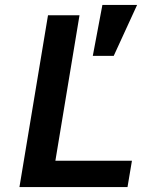

<svg xmlns="http://www.w3.org/2000/svg" viewBox="-20 -760 640 780"><path d="M537 -740H396L357 -533H442ZM498 0 516 -107H205L303 -698H175L59 0Z"/></svg>

Font: IBM Plex Mono SmBld
Style: Italic
Weight: 600
Italic angle: -9.5°
Monospace: yes
Designer: Mike Abbink, Paul van der Laan, Pieter van Rosmalen
Foundry: Bold Monday
Version: Version 2.004